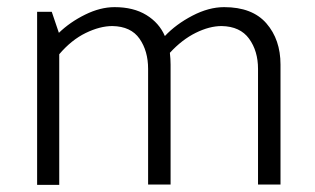

<svg xmlns="http://www.w3.org/2000/svg" viewBox="-20 -518 883 538"><path d="M84 0V-485H125L145 -426Q176 -456 218.5 -477Q261 -498 301 -498Q354 -498 390 -476Q426 -454 442 -417Q473 -450 519 -474Q565 -498 608 -498Q687 -498 726.5 -452.5Q766 -407 766 -337V-1H703V-325Q703 -375 678 -409.5Q653 -444 601 -445Q567 -445 528.5 -426Q490 -407 456 -370Q457 -361 457.5 -353Q458 -345 458 -337V-1H395V-325Q395 -375 371 -409.5Q347 -444 295 -445Q260 -445 220 -425.5Q180 -406 146 -366V0Z"/></svg>

Font: Palanquin Light
Style: Regular
Weight: 300
Designer: Pria Ravichandran
Version: Version 1.0.4